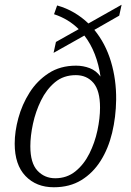

<svg xmlns="http://www.w3.org/2000/svg" viewBox="-20 -780 551 810"><path d="M207 10Q133 10 87.5 -37.5Q42 -85 42 -174Q42 -225 57.5 -282Q73 -339 104.5 -389Q136 -439 185 -471Q234 -503 301 -503Q331 -503 358.5 -492.5Q386 -482 404 -457Q397 -507 380 -551Q363 -595 336 -630L206 -557L216 -603L312 -657Q269 -700 208 -720L221 -757Q260 -746 293 -726.5Q326 -707 353 -681L493 -760L483 -714L378 -654Q425 -597 448 -520.5Q471 -444 470 -359Q469 -286 453 -219.5Q437 -153 404.5 -101.5Q372 -50 323 -20Q274 10 207 10ZM213 -28Q262 -28 298 -57Q334 -86 357 -132Q380 -178 391 -229.5Q402 -281 402 -326Q402 -398 374 -430.5Q346 -463 300 -463Q248 -463 212 -433Q176 -403 153 -356Q130 -309 119 -257.5Q108 -206 108 -163Q108 -92 138 -60Q168 -28 213 -28Z"/></svg>

Font: Noto Serif SemiCondensed Light
Style: Italic
Weight: 300
Width: 4
Italic angle: -12°
Designer: Monotype Design Team
Foundry: Monotype Imaging Inc.
Version: Version 2.013; ttfautohint (v1.8.4.7-5d5b)